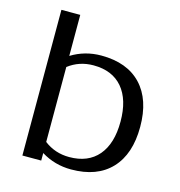

<svg xmlns="http://www.w3.org/2000/svg" viewBox="-104 -789 831 886"><g transform="rotate(15 311.0 -346.0)"><path d="M171 0H81V-696H171V-500Q236 -540 314 -540Q438 -540 505 -469Q572 -398 572 -268Q572 -138 505 -67Q438 4 314 4Q236 4 171 -36ZM171 -89Q223 -49 291 -49Q381 -49 429.5 -106Q478 -163 478 -268Q478 -373 429.5 -430Q381 -487 291 -487Q223 -487 171 -447Z"/></g></svg>

Font: RIT Lekha
Style: Regular
Weight: 400
Designer: Rahul Radhakrishnan
Version: 1.0